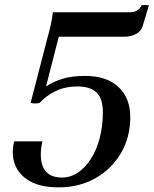

<svg xmlns="http://www.w3.org/2000/svg" viewBox="-20 -750 628 784"><path d="M558 -728Q573 -731 588 -728L563 -645Q556 -621 534 -610.5Q512 -600 489 -600H220L168 -397Q198 -417 236 -428.5Q274 -440 327 -440Q416 -440 464 -394.5Q512 -349 512 -272Q512 -190 474 -125Q436 -60 370 -22.5Q304 15 220 15Q145 15 100.5 -11Q56 -37 40.5 -80Q25 -123 38 -173H153Q138 -102 158 -63.5Q178 -25 233 -25Q268 -25 298.5 -45.5Q329 -66 352 -102.5Q375 -139 387.5 -187.5Q400 -236 400 -292Q400 -347 374.5 -372Q349 -397 296 -397Q247 -397 208 -378.5Q169 -360 142 -330Q124 -325 105 -330L175 -600Q182 -624 187.5 -649.5Q193 -675 196 -700H510Q545 -700 558 -728Z"/></svg>

Font: Poltawski Nowy
Style: Italic
Weight: 400
Italic angle: -12°
Designer: Adam Pótawski, Mateusz Machalski, Borys Kosmynka, Ania Wieluska
Foundry: Capitalics.wtf
Version: Version 1.001;gftools[0.9.25]